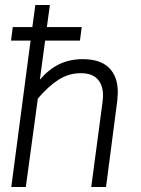

<svg xmlns="http://www.w3.org/2000/svg" viewBox="-20 -746 564 766"><path d="M450 -378Q450 -369 448 -345L403 0H344L389 -338Q391 -356 391 -364Q391 -407 369 -430.5Q347 -454 302 -454Q255 -454 214.5 -428.5Q174 -403 131 -353L83 0H25L102 -584H24L31 -638H109L121 -726H179L167 -638H306L299 -584H160L139 -428Q175 -470 216.5 -490Q258 -510 310 -510Q380 -510 415 -475.5Q450 -441 450 -378Z"/></svg>

Font: Bellota Text
Style: Italic
Weight: 400
Italic angle: -7.5°
Designer: Kemie Guaida
Foundry: Kemie Guaida
Version: Version 4.001